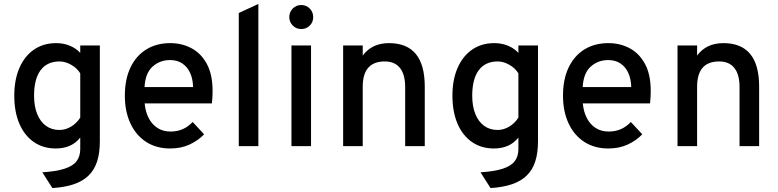

<svg xmlns="http://www.w3.org/2000/svg" viewBox="-20 -742 3952 975"><path d="M246 213 195 133Q265 128.5 307.2 115Q349.5 101.5 368.5 77Q387.5 52.5 387.5 15V-43.5Q344 12 263 12Q199 12 151.5 -21Q104 -54 78.2 -114.2Q52.5 -174.5 52.5 -256Q52.5 -337.5 78.8 -397.5Q105 -457.5 152.8 -490.2Q200.5 -523 265.5 -523Q302.5 -523 334.2 -510Q366 -497 387.5 -473.5V-511H487V-24.5Q487 34.5 473.2 77.5Q459.5 120.5 430 149.2Q400.5 178 355 193.5Q309.5 209 246 213ZM282 -82Q312.5 -82 341.2 -99.2Q370 -116.5 387.5 -145V-369.5Q371.5 -396 341.5 -413Q311.5 -430 282.5 -430Q219.5 -430 186.2 -385.5Q153 -341 153 -256Q153 -202.5 168.8 -163.2Q184.5 -124 213.5 -103Q242.5 -82 282 -82Z M844.5 12Q773 12 721.2 -22Q669.5 -56 641.8 -116.5Q614 -177 614 -256Q614 -340 642.8 -399.8Q671.5 -459.5 723.2 -491.2Q775 -523 844.5 -523Q903.5 -523 952.2 -497.2Q1001 -471.5 1030.2 -417.8Q1059.5 -364 1059.5 -280Q1059.5 -268 1058.8 -251.2Q1058 -234.5 1056 -217H714.5Q718.5 -174.5 735.2 -142.2Q752 -110 780 -92Q808 -74 846 -74Q879.5 -74 907 -85.8Q934.5 -97.5 958.5 -122.5L1016.5 -60Q986.5 -28.5 943 -8.2Q899.5 12 844.5 12ZM714 -300H960.5Q959.5 -340.5 945.8 -371.2Q932 -402 906.2 -419.5Q880.5 -437 843.5 -437Q792 -437 755 -404Q718 -371 714 -300Z M1192.5 0V-676L1292 -722V0Z M1460 0V-511H1559.5V0ZM1509.5 -594.5Q1484.5 -594.5 1466.8 -612.2Q1449 -630 1449 -655Q1449 -680.5 1466.5 -698.5Q1484 -716.5 1509.5 -716.5Q1535.5 -716.5 1553 -698.5Q1570.5 -680.5 1570.5 -655Q1570.5 -629.5 1553 -612Q1535.5 -594.5 1509.5 -594.5Z M1722.5 0V-511H1822V-460Q1846 -492 1879.2 -507.5Q1912.5 -523 1955.5 -523Q2046 -523 2091.5 -468Q2137 -413 2137 -302V0H2037.5V-299.5Q2037.5 -364 2011 -397Q1984.5 -430 1934 -430Q1878 -430 1850 -398Q1822 -366 1822 -301.5V0Z M2471 213 2420 133Q2490 128.5 2532.2 115Q2574.5 101.5 2593.5 77Q2612.5 52.5 2612.5 15V-43.5Q2569 12 2488 12Q2424 12 2376.5 -21Q2329 -54 2303.2 -114.2Q2277.5 -174.5 2277.5 -256Q2277.5 -337.5 2303.8 -397.5Q2330 -457.5 2377.8 -490.2Q2425.5 -523 2490.5 -523Q2527.5 -523 2559.2 -510Q2591 -497 2612.5 -473.5V-511H2712V-24.5Q2712 34.5 2698.2 77.5Q2684.5 120.5 2655 149.2Q2625.5 178 2580 193.5Q2534.5 209 2471 213ZM2507 -82Q2537.5 -82 2566.2 -99.2Q2595 -116.5 2612.5 -145V-369.5Q2596.5 -396 2566.5 -413Q2536.5 -430 2507.5 -430Q2444.5 -430 2411.2 -385.5Q2378 -341 2378 -256Q2378 -202.5 2393.8 -163.2Q2409.5 -124 2438.5 -103Q2467.5 -82 2507 -82Z M3069.5 12Q2998 12 2946.2 -22Q2894.5 -56 2866.8 -116.5Q2839 -177 2839 -256Q2839 -340 2867.8 -399.8Q2896.5 -459.5 2948.2 -491.2Q3000 -523 3069.5 -523Q3128.5 -523 3177.2 -497.2Q3226 -471.5 3255.2 -417.8Q3284.5 -364 3284.5 -280Q3284.5 -268 3283.8 -251.2Q3283 -234.5 3281 -217H2939.5Q2943.5 -174.5 2960.2 -142.2Q2977 -110 3005 -92Q3033 -74 3071 -74Q3104.5 -74 3132 -85.8Q3159.5 -97.5 3183.5 -122.5L3241.5 -60Q3211.5 -28.5 3168 -8.2Q3124.5 12 3069.5 12ZM2939 -300H3185.5Q3184.5 -340.5 3170.8 -371.2Q3157 -402 3131.2 -419.5Q3105.5 -437 3068.5 -437Q3017 -437 2980 -404Q2943 -371 2939 -300Z M3420.5 0V-511H3520V-460Q3544 -492 3577.2 -507.5Q3610.5 -523 3653.5 -523Q3744 -523 3789.5 -468Q3835 -413 3835 -302V0H3735.5V-299.5Q3735.5 -364 3709 -397Q3682.5 -430 3632 -430Q3576 -430 3548 -398Q3520 -366 3520 -301.5V0Z"/></svg>

Font: Overpass Medium
Style: Regular
Weight: 500
Designer: Delve Withrington, Dave Bailey, Thomas Jockin
Foundry: Delve Fonts LLC
Version: Version 4.000